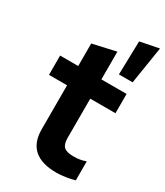

<svg xmlns="http://www.w3.org/2000/svg" viewBox="-202 -891 846 983"><g transform="rotate(30 221.5 -400.0)"><path d="M327 -588 332 -786 443 -808 408 -588ZM301 8Q125 8 125 -147V-407H18V-521H125V-654L262 -685V-521H411V-407H262V-175Q262 -138 278 -123Q294 -108 334 -108Q354 -108 370.5 -110.5Q387 -113 407 -120V-8Q385 -1 354.5 3.5Q324 8 301 8Z"/></g></svg>

Font: Red Hat Display
Style: Bold
Weight: 700
Designer: Pentagram, MCKL
Foundry: Pentagram, MCKL
Version: Version 1.023; ttfautohint (v1.8.3)